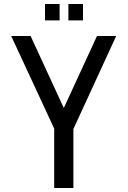

<svg xmlns="http://www.w3.org/2000/svg" viewBox="-20 -940 640 960"><path d="M299 -400 133 -760H36L251 -297V0H347V-295L561 -760H465ZM322 -838H395V-920H322ZM205 -838H278V-920H205Z"/></svg>

Font: LXGW Marker Gothic
Style: Regular
Weight: 400
Version: Version 1.001